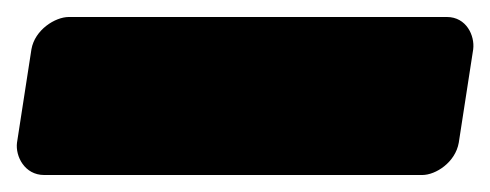

<svg xmlns="http://www.w3.org/2000/svg" viewBox="-75 -58 577 226"><path d="M422 148C438 148 461 133 465 110L482 0C484 -16 474 -38 451 -38H6C-10 -38 -34 -23 -38 0L-55 110C-57 126 -46 148 -23 148Z"/></svg>

Font: Asimov Print
Style: EIt
Weight: 500
Designer: Google
Version: Version 2.000980; 2014